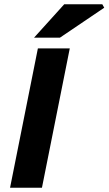

<svg xmlns="http://www.w3.org/2000/svg" viewBox="-20 -877 507 897"><path d="M27 0 157 -651H306L176 0ZM139 -701 280 -857H458L467 -841L260 -701Z"/></svg>

Font: Source Sans 3 ExtraBold
Style: Italic
Weight: 800
Italic angle: -11°
Version: Version 3.052;hotconv 1.1.0;makeotfexe 2.6.0